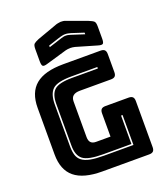

<svg xmlns="http://www.w3.org/2000/svg" viewBox="-171 -1094 1051 1211"><g transform="rotate(-20 354.0 -488.5)"><path d="M619 0H304Q179 0 118.5 -50Q58 -100 58 -204V-516Q58 -620 118.5 -670Q179 -720 304 -720H554Q573 -720 581.5 -711.5Q590 -703 590 -684V-563Q590 -544 581.5 -535.5Q573 -527 554 -527H346Q315 -527 300 -514.5Q285 -502 285 -477V-238Q285 -213 296.5 -201Q308 -189 331 -189H428V-345Q428 -364 436.5 -372.5Q445 -381 464 -381H619Q638 -381 646.5 -372.5Q655 -364 655 -345V-36Q655 -17 646.5 -8.5Q638 0 619 0ZM347 -90H546V-291H536V-100H347Q246 -100 211.5 -127Q177 -154 177 -219V-499Q177 -565 208 -592.5Q239 -620 327 -620H500V-630H327Q231 -630 199 -600Q167 -570 167 -499V-219Q167 -184 174.5 -159.5Q182 -135 202 -119.5Q222 -104 257 -97Q292 -90 347 -90ZM349 -797 212 -757Q187 -749 179 -755Q171 -761 171 -788V-869Q171 -896 179.5 -904Q188 -912 212 -922L340 -968Q349 -972 359.5 -974Q370 -976 379 -977Q388 -977 396 -976Q404 -975 411 -972L548 -922Q573 -912 581.5 -904Q590 -896 590 -869V-788Q590 -761 582 -755Q574 -749 548 -757L411 -797Q394 -801 380 -801Q366 -801 349 -797ZM499 -850V-861L416 -888Q407 -890 399 -892Q391 -894 380 -894Q369 -894 361 -892Q353 -890 344 -888L261 -861V-850L348 -878Q355 -880 362.5 -882Q370 -884 380 -884Q390 -884 397.5 -882Q405 -880 412 -878Z"/></g></svg>

Font: Bungee Inline
Style: Regular
Weight: 400
Version: Version 1.000;PS 1.0;hotconv 1.0.72;makeotf.lib2.5.5900